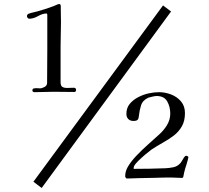

<svg xmlns="http://www.w3.org/2000/svg" viewBox="-20 -823 1040 954"><path d="M358 -376Q358 -366 348 -366Q323 -366 297 -366.5Q271 -367 245 -367Q222 -367 198.5 -366Q175 -365 152 -365Q141 -365 141 -374Q141 -382 147.5 -383.5Q154 -385 159 -385Q164 -385 169 -384.5Q174 -384 178 -384Q189 -384 201.5 -391Q214 -398 214 -411Q214 -452 214.5 -493Q215 -534 215 -575V-749Q215 -756 211 -756Q192 -756 169 -743Q146 -730 125 -730Q121 -730 117.5 -734Q114 -738 114 -742Q114 -752 123 -755Q133 -759 143.5 -761Q154 -763 164 -766Q205 -777 245 -792Q251 -794 260 -798.5Q269 -803 274 -803Q282 -803 282 -792Q282 -781 282 -776Q282 -760 282.5 -745Q283 -730 283 -714Q283 -683 282 -653Q281 -623 281 -592V-415Q281 -397 289.5 -391.5Q298 -386 314 -386Q322 -386 330.5 -386.5Q339 -387 347 -387Q358 -387 358 -376ZM830 -766 187 111 146 80 790 -796ZM916 -41Q916 -38 912.5 -26Q909 -14 905.5 -2Q902 10 900 15Q897 25 895 34.5Q893 44 891 54Q890 61 884 61Q871 61 857 60Q843 59 829 59Q791 59 752 60.5Q713 62 675 62Q659 62 643 63Q627 64 610 64Q608 64 605 60Q602 56 602 54Q602 29 614 8Q629 -19 657 -48.5Q685 -78 716 -105.5Q747 -133 770 -154Q793 -174 809.5 -201Q826 -228 826 -259Q826 -292 811 -319Q796 -346 758 -346Q751 -346 738 -343Q725 -340 718 -338Q689 -325 681 -300Q673 -275 670 -247Q669 -233 663.5 -227.5Q658 -222 643 -222Q627 -222 617.5 -231.5Q608 -241 608 -257Q608 -286 624 -306Q640 -326 665.5 -339.5Q691 -353 718.5 -359Q746 -365 770 -365Q801 -365 830.5 -353.5Q860 -342 879.5 -319Q899 -296 899 -261Q899 -222 883.5 -195Q868 -168 843 -149Q818 -130 789 -114Q760 -98 733 -80Q723 -73 704 -57Q685 -41 668 -24.5Q651 -8 646 3Q645 6 644.5 9Q644 12 644 15Q644 16 645 16Q724 16 802 13Q822 12 841.5 8Q861 4 875 -11Q879 -15 884 -24Q889 -33 894.5 -41Q900 -49 905 -49Q908 -49 912 -47Q916 -45 916 -41Z"/></svg>

Font: Kaisei Opti Medium
Style: Regular
Weight: 500
Designer: Font-Kai, 金井和夫
Foundry: KAZUO KANAI
Version: Version 5.003